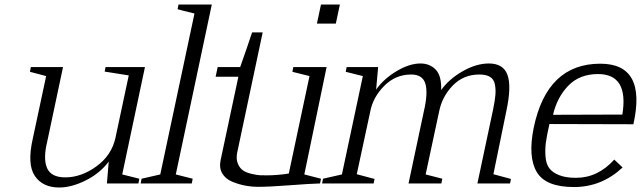

<svg xmlns="http://www.w3.org/2000/svg" viewBox="-20 -815 2847 853"><path d="M552 -480 445 -497 449 -517H624L523 -40L599 -21L595 0H455L463 -97Q424 -45 361 -13.5Q298 18 243 18Q170 18 135 -33Q100 -84 125 -196L185 -477L113 -496L117 -517H260L190 -187Q171 -110 189 -68.5Q207 -27 270 -27Q341 -27 408.5 -76Q476 -125 493 -203Z M761 -40 836 -21 832 0H605L609 -21L692 -40L844 -755Q786 -769 769 -774L773 -795H921Z M1355 -477 1279 -496 1283 -517H1431L1332 -40L1406 -21L1402 0Q1361 1 1268.5 8Q1176 15 1128 15Q1098 15 1069 9.5Q1040 4 1011 -8Q982 -20 967.5 -44.5Q953 -69 960 -103L1039 -474H938L947 -517H1047Q1056 -541 1075 -597Q1094 -653 1100 -671H1147L1034 -138Q1028 -109 1036.5 -88.5Q1045 -68 1059.5 -58Q1074 -48 1098 -42.5Q1122 -37 1134.5 -36.5Q1147 -36 1164 -36Q1213 -36 1263 -44ZM1472 -710H1388L1406 -795H1490Z M1592 -477 1516 -496 1520 -517H1660L1651 -417Q1685 -465 1742 -499Q1799 -533 1848 -533Q1889 -533 1915.5 -506Q1942 -479 1940 -415Q1975 -464 2035.5 -498.5Q2096 -533 2152 -533Q2216 -533 2234.5 -482.5Q2253 -432 2230 -324L2172 -41L2250 -20L2246 0H2101L2171 -330Q2179 -369 2181 -394Q2183 -419 2178.5 -441Q2174 -463 2157 -473.5Q2140 -484 2110 -484Q2039 -484 1991.5 -435Q1944 -386 1931 -320L1871 -40L1945 -21L1941 0H1795L1863 -320Q1882 -401 1870 -442.5Q1858 -484 1807 -484Q1737 -484 1687 -433.5Q1637 -383 1625 -320L1565 -41L1644 -20L1640 0H1411L1415 -21L1499 -40Z M2437 -305 2745 -306Q2774 -486 2637 -486Q2555 -486 2505 -434.5Q2455 -383 2437 -305ZM2539 -25Q2636 -25 2709 -106L2746 -71Q2653 16 2530 16Q2404 16 2364.5 -51Q2325 -118 2351 -247Q2410 -532 2647 -532Q2854 -532 2794 -263L2421 -264Q2410 -216 2405.5 -184.5Q2401 -153 2403.5 -120Q2406 -87 2420 -68Q2434 -49 2463.5 -37Q2493 -25 2539 -25Z"/></svg>

Font: Afta serif
Style: Italic
Weight: 400
Italic angle: -12°
Designer: parq.ink
Foundry: Oriol Esparraguera Font
Version: Version 1.000